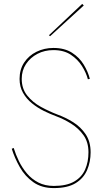

<svg xmlns="http://www.w3.org/2000/svg" viewBox="-20 -953 528 981"><path d="M408 -925 236 -768 230 -773 400 -933ZM50 -197Q60 -164 76.5 -130Q93 -96 117.5 -67Q142 -38 176 -20.5Q210 -3 255 -3Q320 -3 359 -25.5Q398 -48 415 -87Q432 -126 432 -175Q432 -227 406.5 -262.5Q381 -298 343 -321.5Q305 -345 267 -359Q237 -370 204.5 -386Q172 -402 143.5 -425Q115 -448 97.5 -479Q80 -510 80 -550Q80 -598 103.5 -633.5Q127 -669 166.5 -688.5Q206 -708 253 -708Q310 -708 348 -683.5Q386 -659 408 -622.5Q430 -586 439 -550L429 -548Q420 -582 398.5 -616Q377 -650 341.5 -673.5Q306 -697 253 -697Q208 -697 171.5 -678Q135 -659 113 -626Q91 -593 91 -550Q91 -500 119 -465Q147 -430 189 -407Q231 -384 273 -368Q315 -353 354 -328.5Q393 -304 418 -266.5Q443 -229 443 -175Q443 -126 425 -84Q407 -42 366 -17Q325 8 255 8Q193 8 150.5 -22Q108 -52 81.5 -98.5Q55 -145 40 -193Z"/></svg>

Font: Jost* Hairline
Style: Regular
Weight: 100
Version: Version 3.7